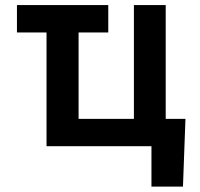

<svg xmlns="http://www.w3.org/2000/svg" viewBox="-20 -565 772 742"><path d="M398.4 -545.5V-439.6H283.7V-105.5H497.5V-545.5H620.4V-105.5H696.7L687.1 156.2H565.3V0H159.8V-439.6H45.5V-545.5Z"/></svg>

Font: Inter Zeller Semi Bold
Style: Regular
Weight: 600
Designer: Rasmus Andersson; Joe Bland
Foundry: zeller
Version: Version 3.015;git-dec3a8cb1